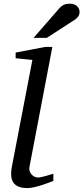

<svg xmlns="http://www.w3.org/2000/svg" viewBox="-20 -986 442 1019"><path d="M263.2 -25.9Q257.3 -23.4 241.2 -17.3Q225.1 -11.2 205.1 -4.6Q185.1 2 163.3 7.1Q141.6 12.2 124 12.2Q101.1 12.2 85 6.8Q68.8 1.5 58.6 -8.3Q48.3 -18.1 43.7 -31.5Q39.1 -44.9 39.1 -61Q39.1 -76.2 42 -96.2L151.9 -668L63 -676.8V-707L219.2 -736.8H257.8L136.2 -99.1Q134.3 -88.9 137.2 -78.9Q140.1 -68.8 146.5 -61.3Q152.8 -53.7 162.1 -48.8Q171.4 -43.9 182.1 -43.9Q189.5 -43.9 201.4 -46.6Q213.4 -49.3 225.6 -52.7Q237.8 -56.2 248.3 -59.6Q258.8 -63 263.2 -64ZM402.3 -923.3Q402.3 -909.2 396 -899.7Q389.6 -890.1 378.4 -882.3L228.5 -785.2H158.2L294.4 -941.4Q299.3 -947.3 304.7 -951.7Q310.1 -956.1 316.7 -959.5Q323.2 -962.9 331.8 -964.6Q340.3 -966.3 351.6 -966.3Q364.7 -966.3 374.3 -962.4Q383.8 -958.5 389.9 -952.4Q396 -946.3 399.2 -938.5Q402.3 -930.7 402.3 -923.3Z"/></svg>

Font: Charis SIL Afr
Style: Italic
Weight: 400
Italic angle: -11°
Foundry: SIL International
Version: Version 5.000